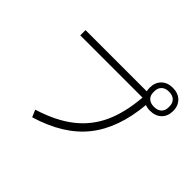

<svg xmlns="http://www.w3.org/2000/svg" viewBox="-186 -1100 1372 1372"><g transform="rotate(45 500.0 -414.0)"><path d="M966 -728Q966 -676 934 -644Q902 -612 847 -612Q819 -612 798 -621Q775 -365 652 -211Q529 -57 285 16L262 -38Q421 -87 522.5 -166.5Q624 -246 677 -362Q730 -478 743 -641H114V-694H733Q729 -709 729 -728Q729 -780 761 -812Q793 -844 847 -844Q902 -844 934 -812Q966 -780 966 -728ZM924 -734Q924 -766 904 -785.5Q884 -805 847 -805Q811 -805 791 -785.5Q771 -766 771 -734V-722Q771 -690 791 -671Q811 -652 847 -652Q884 -652 904 -671Q924 -690 924 -722Z"/></g></svg>

Font: IBM Plex Sans JP Light
Style: Regular
Weight: 300
Designer: Mike Abbink; Paul van der Laan; Pieter van Rosmalen; Wujin Sim; Yejin Wi; Jinhee Kim; Boomi Park; Yona Kim; Kichan Ma
Foundry: Sandoll Inc.
Version: Version 1.002